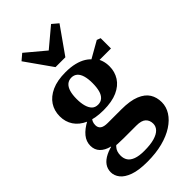

<svg xmlns="http://www.w3.org/2000/svg" viewBox="-300 -851 1158 1158"><g transform="rotate(-45 279.5 -271.5)"><path d="M218 228Q145 228 101 212Q57 196 37 170.5Q17 145 17 116Q17 87 33 64.5Q49 42 81 26Q113 10 160 2L172 10Q159 20 149 31Q139 42 134.5 56Q130 70 130 87Q130 112 142 130Q154 148 181 158Q208 168 251 168Q305 168 339 158Q373 148 389.5 130.5Q406 113 406 90Q406 61 387.5 43.5Q369 26 326 26H218Q189 26 167 24.5Q145 23 127 19V7Q87 -3 65 -26Q43 -49 43 -84Q43 -120 67 -149.5Q91 -179 138 -204V-222L179 -206Q164 -192 158 -179.5Q152 -167 152 -151Q152 -129 167 -118Q182 -107 215 -107H330Q405 -107 450 -88.5Q495 -70 514.5 -38.5Q534 -7 534 35Q534 74 512 109Q490 144 448.5 171Q407 198 349 213Q291 228 218 228ZM251 -179Q180 -179 133 -200Q86 -221 62 -257Q38 -293 38 -340Q38 -388 62 -424.5Q86 -461 133 -482.5Q180 -504 251 -504Q295 -504 329 -495.5Q363 -487 387 -472Q411 -457 427 -436L434 -433Q449 -415 456.5 -391.5Q464 -368 464 -341Q464 -295 440.5 -258Q417 -221 370 -200Q323 -179 251 -179ZM252 -226Q275 -226 290.5 -240Q306 -254 313 -280Q320 -306 320 -343Q320 -379 312.5 -404.5Q305 -430 290 -443Q275 -456 253 -456Q230 -456 214.5 -442.5Q199 -429 191.5 -403.5Q184 -378 184 -342Q184 -306 191.5 -280Q199 -254 213.5 -240Q228 -226 252 -226ZM397 -411V-445H411L522 -508L546 -499V-411ZM149 -771 316 -631H228L395 -771L434 -738L314 -568H230L110 -738Z"/></g></svg>

Font: Source Serif 4 18pt
Style: Bold
Weight: 700
Designer: Frank Grießhammer
Foundry: Adobe Systems Incorporated
Version: Version 4.004;hotconv 1.0.116;makeotfexe 2.5.65601